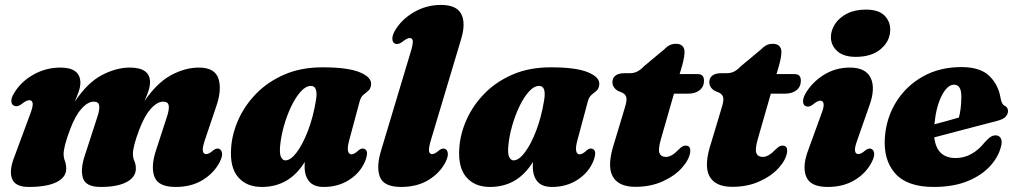

<svg xmlns="http://www.w3.org/2000/svg" viewBox="-20 -747 4124 780"><path d="M324.5 -115 375 -270.5Q385.5 -302 383 -318Q380.5 -334 361 -334Q336.5 -334 311 -305.2Q285.5 -276.5 265 -222Q238.5 -151.5 238.5 -122Q238.5 -106 243.8 -92.5Q249 -79 249 -61Q249 -27 209.8 -7.2Q170.5 12.5 97 12.5Q41.5 12.5 28.8 -21.2Q16 -55 39.5 -113L101.5 -280.5Q114.5 -314 112.8 -327Q111 -340 98.5 -340Q87 -340 65.5 -322.5Q49.5 -312 38.5 -317Q27.5 -320.5 26.2 -334.8Q25 -349 36.5 -367.5Q64 -414.5 115.2 -443.5Q166.5 -472.5 225 -472.5Q306.5 -472.5 306.5 -410.5Q306.5 -394 299.5 -374.2Q292.5 -354.5 283.5 -333.5Q335.5 -411.5 394 -442Q452.5 -472.5 507 -472.5Q589.5 -472.5 589.5 -413Q589.5 -396.5 582.8 -376.8Q576 -357 567 -336.5Q618 -411 675.2 -441.8Q732.5 -472.5 788 -472.5Q853.5 -472.5 867.8 -426.5Q882 -380.5 857.5 -312L812.5 -178.5Q802 -147.5 804 -134.2Q806 -121 817.5 -121Q829.5 -121 846.5 -136.5Q861 -147 871 -142Q880 -138 882 -124.5Q884 -111 872.5 -88.5Q849.5 -44 803.5 -15.8Q757.5 12.5 694 12.5Q622.5 12.5 607.2 -29.2Q592 -71 614 -137L657.5 -270.5Q668 -301.5 665.5 -317.8Q663 -334 643 -334Q618.5 -334 592.5 -304.8Q566.5 -275.5 546 -221Q532 -184 526 -160.2Q520 -136.5 520 -122.5Q520 -106 526 -92.5Q532 -79 532 -61.5Q531.5 -27 494 -7.2Q456.5 12.5 389.5 12.5Q329 12.5 317.2 -22.8Q305.5 -58 324.5 -115Z M1399 -178.5Q1390.5 -147 1393.8 -133.5Q1397 -120 1408 -120Q1419.5 -120 1437.5 -137Q1449.5 -146.5 1459 -142.5Q1480.5 -136.5 1463.5 -92.5Q1444 -45.5 1399 -16.5Q1354 12.5 1295.5 12.5Q1255 12.5 1236.2 -9.8Q1217.5 -32 1217.5 -70Q1217.5 -79 1218 -89Q1155.5 12.5 1043.5 12.5Q981.5 12.5 947.2 -27.5Q913 -67.5 919 -147Q923 -204.5 949 -262.2Q975 -320 1022 -367.8Q1069 -415.5 1136.2 -444.5Q1203.5 -473.5 1290.5 -473.5Q1394 -473.5 1442.5 -453Q1491 -432.5 1487.5 -403Q1485.5 -386 1476.2 -378.2Q1467 -370.5 1456.8 -362.2Q1446.5 -354 1441.5 -336.5ZM1118 -154Q1115 -121 1122 -108.2Q1129 -95.5 1139 -95.5Q1161 -95.5 1185.5 -128.2Q1210 -161 1231 -215.5Q1252 -270 1263 -336.5Q1274 -398 1243 -398Q1222.5 -398 1201.8 -375Q1181 -352 1163.2 -315Q1145.5 -278 1133.5 -235.5Q1121.5 -193 1118 -154Z M1853 -587 1731.5 -181Q1720.5 -144.5 1723 -132.8Q1725.5 -121 1735.5 -121Q1746.5 -121 1763.5 -136Q1777.5 -147 1788.5 -142Q1797.5 -138 1799.2 -124.5Q1801 -111 1790 -88.5Q1767 -44 1720.8 -15.8Q1674.5 12.5 1609.5 12.5Q1539.5 12.5 1523.5 -28Q1507.5 -68.5 1528.5 -136.5L1647.5 -533Q1658 -567 1657 -579.8Q1656 -592.5 1644.5 -592.5Q1633 -592.5 1612.5 -575.5Q1596.5 -565 1585.5 -569.5Q1575.5 -573 1574 -586.8Q1572.5 -600.5 1583.5 -621Q1610.5 -668 1661.5 -697.5Q1712.5 -727 1771 -727Q1835 -727 1854 -689.8Q1873 -652.5 1853 -587Z M2326 -178.5Q2317.5 -147 2320.8 -133.5Q2324 -120 2335 -120Q2346.5 -120 2364.5 -137Q2376.5 -146.5 2386 -142.5Q2407.5 -136.5 2390.5 -92.5Q2371 -45.5 2326 -16.5Q2281 12.5 2222.5 12.5Q2182 12.5 2163.2 -9.8Q2144.5 -32 2144.5 -70Q2144.5 -79 2145 -89Q2082.5 12.5 1970.5 12.5Q1908.5 12.5 1874.2 -27.5Q1840 -67.5 1846 -147Q1850 -204.5 1876 -262.2Q1902 -320 1949 -367.8Q1996 -415.5 2063.2 -444.5Q2130.5 -473.5 2217.5 -473.5Q2321 -473.5 2369.5 -453Q2418 -432.5 2414.5 -403Q2412.5 -386 2403.2 -378.2Q2394 -370.5 2383.8 -362.2Q2373.5 -354 2368.5 -336.5ZM2045 -154Q2042 -121 2049 -108.2Q2056 -95.5 2066 -95.5Q2088 -95.5 2112.5 -128.2Q2137 -161 2158 -215.5Q2179 -270 2190 -336.5Q2201 -398 2170 -398Q2149.5 -398 2128.8 -375Q2108 -352 2090.2 -315Q2072.5 -278 2060.5 -235.5Q2048.5 -193 2045 -154Z M2509 -370 2490 -378Q2468 -391.5 2468 -413.5Q2468 -430.5 2480.5 -440Q2493 -449.5 2515 -449.5H2536Q2555 -449.5 2568.2 -456Q2581.5 -462.5 2598 -479.5L2678 -546Q2687.5 -556.5 2699 -562.8Q2710.5 -569 2726.5 -569Q2743.5 -569 2752.2 -560Q2761 -551 2761 -536.5Q2761 -527 2758.5 -512.2Q2756 -497.5 2750.5 -478L2741 -446H2814.5Q2840 -446 2840 -419.5Q2840 -395 2822.5 -380.8Q2805 -366.5 2775.5 -366.5H2718L2665 -182Q2653 -140 2659.2 -124.8Q2665.5 -109.5 2685 -109.5Q2709 -109.5 2737.5 -140Q2747.5 -149.5 2753 -152.5Q2758.5 -155.5 2765.5 -155.5Q2787 -155.5 2784 -129Q2779.5 -97.5 2750 -64.8Q2720.5 -32 2671.8 -10Q2623 12 2561 12Q2492 12 2468.5 -31.5Q2445 -75 2476 -168.5L2517 -305Q2526.5 -334 2525 -348Q2523.5 -362 2509 -370Z M2902.5 -370 2883.5 -378Q2861.5 -391.5 2861.5 -413.5Q2861.5 -430.5 2874 -440Q2886.5 -449.5 2908.5 -449.5H2929.5Q2948.5 -449.5 2961.8 -456Q2975 -462.5 2991.5 -479.5L3071.5 -546Q3081 -556.5 3092.5 -562.8Q3104 -569 3120 -569Q3137 -569 3145.8 -560Q3154.5 -551 3154.5 -536.5Q3154.5 -527 3152 -512.2Q3149.5 -497.5 3144 -478L3134.5 -446H3208Q3233.5 -446 3233.5 -419.5Q3233.5 -395 3216 -380.8Q3198.5 -366.5 3169 -366.5H3111.5L3058.5 -182Q3046.5 -140 3052.8 -124.8Q3059 -109.5 3078.5 -109.5Q3102.5 -109.5 3131 -140Q3141 -149.5 3146.5 -152.5Q3152 -155.5 3159 -155.5Q3180.5 -155.5 3177.5 -129Q3173 -97.5 3143.5 -64.8Q3114 -32 3065.2 -10Q3016.5 12 2954.5 12Q2885.5 12 2862 -31.5Q2838.5 -75 2869.5 -168.5L2910.5 -305Q2920 -334 2918.5 -348Q2917 -362 2902.5 -370Z M3456.5 -516Q3407.5 -516 3381.8 -539Q3356 -562 3355.5 -595.5Q3355.5 -624 3372.5 -649.8Q3389.5 -675.5 3421.2 -691.8Q3453 -708 3497 -708Q3548.5 -708 3572.5 -684.5Q3596.5 -661 3596.5 -626.5Q3596.5 -581 3559 -548.5Q3521.5 -516 3456.5 -516ZM3463 -178.5Q3451.5 -147.5 3453.5 -134.2Q3455.5 -121 3467 -121Q3478.5 -121 3496 -136.5Q3510 -147 3520 -142Q3529.5 -138 3531.2 -124.5Q3533 -111 3521.5 -88.5Q3499 -44 3452.8 -15.8Q3406.5 12.5 3343 12.5Q3271.5 12.5 3255 -29.8Q3238.5 -72 3263.5 -137.5L3315.5 -280.5Q3328 -312 3326 -325Q3324 -338 3312 -338Q3300.5 -338 3280 -320.5Q3265 -310.5 3254 -315.5Q3244 -319 3242.5 -332.5Q3241 -346 3252 -366.5Q3278.5 -412.5 3326.2 -442.5Q3374 -472.5 3432.5 -472.5Q3497.5 -472.5 3517.5 -429.8Q3537.5 -387 3511 -315.5Z M4048.5 -160Q4039.5 -114.5 4004.8 -75Q3970 -35.5 3911.8 -11.5Q3853.5 12.5 3773 12.5Q3665 12.5 3616.2 -43Q3567.5 -98.5 3575 -191.5Q3581.5 -271 3622 -335Q3662.5 -399 3730.2 -436.8Q3798 -474.5 3885.5 -474.5Q3962.5 -474.5 3999.5 -438.2Q4036.5 -402 4045 -347.5Q4049.5 -323 4061 -317.5Q4075 -311 4075 -296Q4075 -284 4066 -273.5Q4057 -263 4033 -256.5Q4006.5 -249.5 3962.2 -238Q3918 -226.5 3868.5 -213.5Q3819 -200.5 3775.5 -189Q3785 -105 3862.5 -105Q3897 -105 3926.8 -121.8Q3956.5 -138.5 3980.5 -169Q3995.5 -185.5 4005.8 -191.8Q4016 -198 4028 -197Q4040 -195.5 4045.5 -185.5Q4051 -175.5 4048.5 -160ZM3855.5 -403Q3829 -403 3806 -358.8Q3783 -314.5 3776 -242Q3802.5 -249 3828.8 -256.2Q3855 -263.5 3875.5 -269.5Q3885 -304 3885.5 -353.5Q3886 -403 3855.5 -403Z"/></svg>

Font: Fraunces 72pt S050 Black
Style: Italic
Weight: 900
Italic angle: -16°
Version: Version 1.000; ttfautohint (v1.8.3)